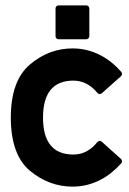

<svg xmlns="http://www.w3.org/2000/svg" viewBox="-20 -693 484 719"><path d="M433.1 -97.7Q436.5 -94.7 436.8 -89.8Q437 -85 434.1 -81.5Q417 -62.5 397.2 -46.4Q377.4 -30.3 354.7 -18.8Q332 -7.3 306.2 -0.7Q280.3 5.9 251.5 5.9Q164.1 5.9 91.8 -53.7Q20.5 -114.3 20.5 -252.4Q20.5 -390.6 91.8 -451.2Q163.1 -511.7 251.5 -511.7Q280.3 -511.7 306.2 -505.1Q332 -498.5 355 -486.8Q377.9 -475.1 397.7 -459Q417.5 -442.9 434.1 -423.8Q437 -420.4 436.8 -415.5Q436.5 -410.6 433.1 -407.7L361.3 -343.8Q357.4 -340.3 352.5 -340.8Q347.7 -341.3 344.7 -345.2Q306.6 -391.1 254.9 -391.1Q141.1 -391.1 141.1 -252.4Q141.1 -114.3 254.9 -114.3Q307.1 -114.3 344.2 -160.6Q347.2 -164.6 352.3 -165.3Q357.4 -166 361.3 -162.1ZM199.7 -545.9Q194.3 -545.9 191.2 -549.3Q188 -552.7 188 -557.6V-661.1Q188 -666 191.2 -669.4Q194.3 -672.9 199.7 -672.9H302.7Q307.6 -672.9 311 -669.4Q314.5 -666 314.5 -661.1V-557.6Q314.5 -552.7 311 -549.3Q307.6 -545.9 302.7 -545.9Z"/></svg>

Font: Alte DIN 1451 Mittelschrift
Style: Bold
Weight: 700
Designer: Peter Wiegel
Foundry: Peter Wiegel
Version: Version 1.003